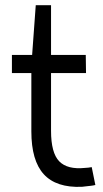

<svg xmlns="http://www.w3.org/2000/svg" viewBox="-20 -712 396 741"><path d="M348 2Q340 4 331 5Q322 6 313 7Q304 8 296 9Q197 13 149 -39.5Q101 -92 101 -205V-430H26V-500H104L118 -692H177V-500H311L312 -430H177V-207Q177 -122 208.5 -89.5Q240 -57 308 -64Q314 -64 321 -65Q328 -66 334 -67Z"/></svg>

Font: Nata Sans
Style: Regular
Weight: 400
Designer: Daniel Uzquiano Cruz
Version: Version 1.001